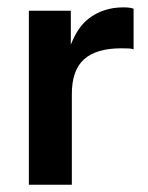

<svg xmlns="http://www.w3.org/2000/svg" viewBox="-20 -503 401 519"><path d="M313.4 -483.1C276.5 -483.1 244.8 -472.6 218.4 -451.7C197.4 -435.1 182.7 -410.8 171.4 -382.1V-473.9H58V-3.7H174.2V-248.9C174.2 -291.9 185.3 -323.3 207.4 -342.9C229.5 -362.6 263 -372.4 307.9 -372.4C315.9 -372.4 322.7 -372.3 328.2 -372C333.7 -371.7 338 -370.9 341.1 -369.7V-479.4C335.6 -481.8 326.4 -483.1 313.5 -483.1Z"/></svg>

Font: Diatome Awesome Semibold
Style: Regular
Weight: 400
Designer: 15.100.17
Foundry: 15.100.17
Version: Version 1.005;Fontself Maker 3.5.8